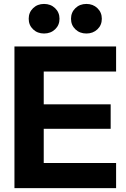

<svg xmlns="http://www.w3.org/2000/svg" viewBox="-20 -966 648 986"><path d="M54.2 0V-727.5H576.2V-598.6H204.6V-430.2H548.3V-304.7H204.6V-128.9H576.2V0ZM206.1 -793.9Q172.4 -793.9 149.9 -815.4Q127.4 -836.9 127.4 -869.6Q127.4 -902.3 149.9 -924.1Q172.4 -945.8 206.1 -945.8Q240.2 -945.8 262.9 -924.1Q285.6 -902.3 285.6 -869.6Q285.6 -836.9 262.9 -815.4Q240.2 -793.9 206.1 -793.9ZM423.8 -793.9Q389.6 -793.9 367.2 -815.4Q344.7 -836.9 344.7 -869.6Q344.7 -902.3 367.2 -924.1Q389.6 -945.8 423.8 -945.8Q457.5 -945.8 480.2 -924.1Q502.9 -902.3 502.9 -869.6Q502.9 -836.9 480.2 -815.4Q457.5 -793.9 423.8 -793.9Z"/></svg>

Font: Inter Display
Style: Bold
Weight: 700
Designer: Rasmus Andersson
Foundry: rsms
Version: Version 4.001;git-9221beed3